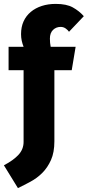

<svg xmlns="http://www.w3.org/2000/svg" viewBox="-28 -742 450 985"><path d="M326 -579Q321 -587 309.5 -595.5Q298 -604 283 -604Q260 -604 244 -588.5Q228 -573 228 -544Q228 -521 232 -502H360L340 -382H251V-17Q251 40 233.5 79Q216 118 189 145Q162 172 128.5 190Q95 208 64 223L-8 106Q40 81 66.5 52.5Q93 24 93 -14V-382H16V-502H93Q87 -517 83.5 -533Q80 -549 80 -567Q80 -604 93 -632.5Q106 -661 130 -681Q154 -701 186.5 -711.5Q219 -722 258 -722Q313 -722 345.5 -704Q378 -686 402 -659Z"/></svg>

Font: Amaranth
Style: Bold
Weight: 700
Designer: Gesine Todt
Foundry: Gesine Todt
Version: Version 1.001